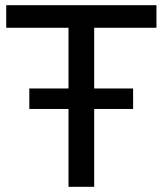

<svg xmlns="http://www.w3.org/2000/svg" viewBox="-20 -720 627 740"><path d="M343 0H244V-613H4V-700H583V-613H343ZM493 -300H93V-379H493Z"/></svg>

Font: Argentum Novus
Style: Regular
Weight: 400
Designer: Julieta Ulanovsky
Foundry: Julieta Ulanovsky
Version: Version 7.20;July 27, 2021;FontCreator 13.0.0.2683 64-bit